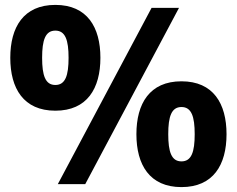

<svg xmlns="http://www.w3.org/2000/svg" viewBox="-20 -752 967 784"><path d="M206 -300C336 -300 390 -391 390 -516C390 -641 336 -732 206 -732C76 -732 22 -641 22 -516C22 -391 76 -300 206 -300ZM152 -516C152 -588 165 -627 206 -627C247 -627 260 -588 260 -516C260 -444 247 -405 206 -405C165 -405 152 -444 152 -516ZM216 0H328L711 -720H599ZM537 -204C537 -79 591 12 721 12C851 12 905 -79 905 -204C905 -329 851 -420 721 -420C591 -420 537 -329 537 -204ZM667 -204C667 -276 680 -315 721 -315C762 -315 775 -276 775 -204C775 -132 762 -93 721 -93C680 -93 667 -132 667 -204Z"/></svg>

Font: Aspekta 900
Style: Regular
Weight: 900
Designer: Ivo Dolenc
Version: Version 2.000